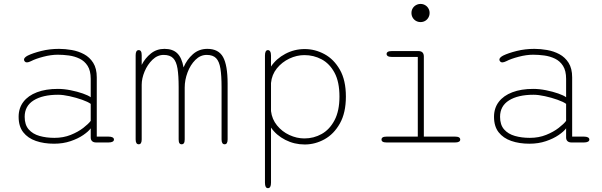

<svg xmlns="http://www.w3.org/2000/svg" viewBox="-20 -742 3135 1000"><path d="M481 0Q467 0 459.8 -6.8Q452.5 -13.5 452.5 -26V-73.5Q441 -57.5 413.8 -38.8Q386.5 -20 347.5 -6.8Q308.5 6.5 261.5 6.5Q208.5 6.5 166.8 -8Q125 -22.5 101 -53.2Q77 -84 77 -133.5Q77 -179 101.8 -211.5Q126.5 -244 172.5 -261.5Q218.5 -279 281.5 -279Q313 -279 348 -272Q383 -265 411.5 -255Q440 -245 452.5 -235.5V-331Q452.5 -373.5 436.5 -398.8Q420.5 -424 394.5 -436.5Q368.5 -449 338.8 -453Q309 -457 281 -457Q246 -457 205.8 -446.5Q165.5 -436 141.5 -423.5Q135.5 -420.5 130 -418.8Q124.5 -417 120.5 -417Q113 -417 109 -421.8Q105 -426.5 105 -431.5Q105 -437 110 -442.2Q115 -447.5 124.5 -452.5Q151 -465.5 194.8 -476.5Q238.5 -487.5 287.5 -487.5Q319.5 -487.5 353.8 -481.5Q388 -475.5 417.5 -459.8Q447 -444 465.5 -414.8Q484 -385.5 484 -339V-30.5H545Q559 -30.5 566.2 -26.5Q573.5 -22.5 573.5 -15Q573.5 -8 566.2 -4Q559 0 545 0ZM452.5 -201Q438.5 -211.5 407.5 -222.5Q376.5 -233.5 342.2 -241Q308 -248.5 282.5 -248.5Q202 -248.5 155.2 -219.2Q108.5 -190 108.5 -133.5Q108.5 -92 129.5 -68Q150.5 -44 185.8 -34Q221 -24 263.5 -24Q310 -24 348.5 -39.5Q387 -55 414 -76Q441 -97 452.5 -112.5Z M926 9.5Q918.5 9.5 914.5 3.8Q910.5 -2 910.5 -16V-287.5Q910.5 -348 904.5 -385Q898.5 -422 881.8 -439Q865 -456 832.5 -456Q800 -456 774 -430.8Q748 -405.5 733 -369.5Q718 -333.5 718 -300V-16Q718 9.5 702.5 9.5Q686.5 9.5 686.5 -16V-454.5Q686.5 -481 702.5 -481Q710 -481 714 -474.8Q718 -468.5 718 -454.5V-404Q736 -439.5 766 -463.5Q796 -487.5 836.5 -487.5Q879.5 -487.5 903.2 -464.5Q927 -441.5 936 -391Q953 -431.5 984.5 -459.5Q1016 -487.5 1060 -487.5Q1118 -487.5 1141.8 -444.8Q1165.5 -402 1165.5 -306.5V-16Q1165.5 9.5 1150 9.5Q1134 9.5 1134 -16V-287.5Q1134 -348 1128 -385Q1122 -422 1105.5 -439Q1089 -456 1056.5 -456Q1023.5 -456 997.5 -430Q971.5 -404 956.8 -364.8Q942 -325.5 942 -286V-16Q942 -2 937.8 3.8Q933.5 9.5 926 9.5Z M1360 -452.5Q1360 -481 1375.5 -481Q1383 -481 1387.2 -473.8Q1391.5 -466.5 1391.5 -452.5V-395.5Q1419 -436.5 1466 -461.5Q1513 -486.5 1567 -486.5Q1621 -486.5 1670 -460Q1719 -433.5 1750.2 -378.8Q1781.5 -324 1781.5 -239Q1781.5 -154.5 1750.2 -99Q1719 -43.5 1670 -16.5Q1621 10.5 1567 10.5Q1513 10.5 1466 -13.5Q1419 -37.5 1391.5 -77.5V209.5Q1391.5 238 1375.5 238Q1360 238 1360 209.5ZM1391.5 -163.5Q1396.5 -121 1422.8 -88.8Q1449 -56.5 1487.2 -38.8Q1525.5 -21 1565.5 -21Q1614 -21 1655.5 -44.2Q1697 -67.5 1722.5 -116Q1748 -164.5 1748 -239Q1748 -315.5 1722.5 -363Q1697 -410.5 1655.5 -432.8Q1614 -455 1565.5 -455Q1525.5 -455 1487 -436.8Q1448.5 -418.5 1422 -385.8Q1395.5 -353 1391.5 -309.5Z M1993.5 -30.5H2156V-445.5H2020.5Q2006.5 -445.5 2000 -449.8Q1993.5 -454 1993.5 -461Q1993.5 -468 2000 -472Q2006.5 -476 2020.5 -476H2159Q2187.5 -476 2187.5 -447.5V-30.5H2350Q2364 -30.5 2370.5 -26.5Q2377 -22.5 2377 -15Q2377 -8 2370.5 -4Q2364 0 2350 0H1993.5Q1979.5 0 1973.2 -4Q1967 -8 1967 -15Q1967 -22.5 1973.2 -26.5Q1979.5 -30.5 1993.5 -30.5ZM2123 -674.5Q2123 -687.5 2129.2 -698.2Q2135.5 -709 2146.5 -715.2Q2157.5 -721.5 2170.5 -721.5Q2183.5 -721.5 2194.2 -715.2Q2205 -709 2211.2 -698.2Q2217.5 -687.5 2217.5 -674.5Q2217.5 -661.5 2211.2 -650.5Q2205 -639.5 2194.2 -633.2Q2183.5 -627 2170.5 -627Q2157.5 -627 2146.5 -633.2Q2135.5 -639.5 2129.2 -650.5Q2123 -661.5 2123 -674.5Z M2957 0Q2943 0 2935.8 -6.8Q2928.5 -13.5 2928.5 -26V-73.5Q2917 -57.5 2889.8 -38.8Q2862.5 -20 2823.5 -6.8Q2784.5 6.5 2737.5 6.5Q2684.5 6.5 2642.8 -8Q2601 -22.5 2577 -53.2Q2553 -84 2553 -133.5Q2553 -179 2577.8 -211.5Q2602.5 -244 2648.5 -261.5Q2694.5 -279 2757.5 -279Q2789 -279 2824 -272Q2859 -265 2887.5 -255Q2916 -245 2928.5 -235.5V-331Q2928.5 -373.5 2912.5 -398.8Q2896.5 -424 2870.5 -436.5Q2844.5 -449 2814.8 -453Q2785 -457 2757 -457Q2722 -457 2681.8 -446.5Q2641.5 -436 2617.5 -423.5Q2611.5 -420.5 2606 -418.8Q2600.5 -417 2596.5 -417Q2589 -417 2585 -421.8Q2581 -426.5 2581 -431.5Q2581 -437 2586 -442.2Q2591 -447.5 2600.5 -452.5Q2627 -465.5 2670.8 -476.5Q2714.5 -487.5 2763.5 -487.5Q2795.5 -487.5 2829.8 -481.5Q2864 -475.5 2893.5 -459.8Q2923 -444 2941.5 -414.8Q2960 -385.5 2960 -339V-30.5H3021Q3035 -30.5 3042.2 -26.5Q3049.5 -22.5 3049.5 -15Q3049.5 -8 3042.2 -4Q3035 0 3021 0ZM2928.5 -201Q2914.5 -211.5 2883.5 -222.5Q2852.5 -233.5 2818.2 -241Q2784 -248.5 2758.5 -248.5Q2678 -248.5 2631.2 -219.2Q2584.5 -190 2584.5 -133.5Q2584.5 -92 2605.5 -68Q2626.5 -44 2661.8 -34Q2697 -24 2739.5 -24Q2786 -24 2824.5 -39.5Q2863 -55 2890 -76Q2917 -97 2928.5 -112.5Z"/></svg>

Font: Sono ExtraLight Monospace ExtraLight
Style: Regular
Weight: 250
Version: Version 2.112